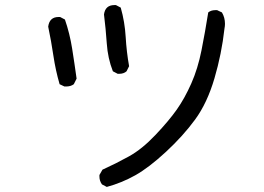

<svg xmlns="http://www.w3.org/2000/svg" viewBox="-20 -690 1040 757"><path d="M401 47 382 37Q372 23 372 6V0L384 -21Q437 -45 488.5 -73.5Q540 -102 593 -158Q646 -214 677 -258Q708 -302 734 -360.5Q760 -419 774.5 -492Q789 -565 801 -641Q812 -650 829 -650H836L855 -641Q867 -621 867 -596Q867 -587 865 -577Q854 -478 825.5 -381Q797 -284 749.5 -219Q702 -154 634.5 -91.5Q567 -29 513.5 1Q460 31 401 47ZM241 -349H234L215 -358Q199 -413 190.5 -470.5Q182 -528 170 -585Q175 -623 211 -623H217L236 -613Q255 -558 264.5 -498Q274 -438 282 -380L271 -358Q259 -349 241 -349ZM450 -399H444L425 -409Q405 -460 401 -518.5Q397 -577 390 -633Q395 -670 431 -670H437L456 -660Q472 -604 475.5 -544.5Q479 -485 489 -429L479 -409Q468 -399 450 -399Z"/></svg>

Font: Xiaolai SC
Style: Regular
Weight: 400
Designer: Nozomi Seto 瀬戸のぞみ
Version: Version 3.11;December 4, 2020;FontCreator 13.0.0.2613 64-bit